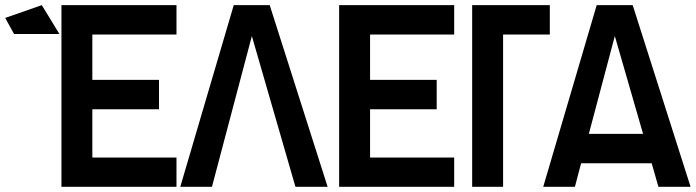

<svg xmlns="http://www.w3.org/2000/svg" viewBox="-187 -720 2682 740"><path d="M49.8 0V-700.2H493.2V-586.9H168.9V-412.1H425.8V-298.8H168.9V-112.8H493.2V0ZM-167 -650.9 -25.9 -700.2 42 -588.9H-132.8Z M507.8 0 713.9 -700.2H852.5L1075.7 0H951.7L783.7 -581.1L629.9 0Z M1120.1 0V-700.2H1563.5V-586.9H1239.3V-412.1H1496.1V-298.8H1239.3V-112.8H1563.5V0Z M1632.8 -700.2H1932.1V-586.9H1752V0H1632.8Z M1906.7 0 2112.8 -700.2H2251.5L2474.6 0H2350.6L2324.7 -90.8H2052.7L2028.8 0ZM2082.5 -204.1H2291.5L2182.6 -581.1Z"/></svg>

Font: Cakra Normal
Style: Regular
Weight: 400
Designer: Lucia Kollert, Vojtech Kollert
Foundry: OoM Type
Version: Version 1.000;Glyphs 3.1.1 (3148)